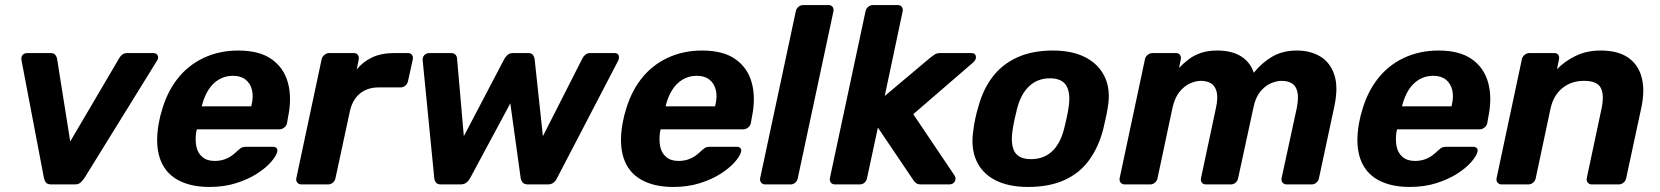

<svg xmlns="http://www.w3.org/2000/svg" viewBox="-20 -730 6572 760"><path d="M183 0Q168 0 162 -7.5Q156 -15 154 -25L65 -492Q63 -505 69.5 -512.5Q76 -520 89 -520H180Q192 -520 198 -513.5Q204 -507 206 -497L258 -170L452 -500Q455 -506 463 -513Q471 -520 484 -520H587Q599 -520 604 -510.5Q609 -501 601 -489L314 -25Q307 -15 299 -7.5Q291 0 276 0Z M809 10Q733 10 682.5 -18.5Q632 -47 613 -103Q594 -159 608 -240Q610 -248 612.5 -261.5Q615 -275 618 -283Q638 -360 680.5 -415.5Q723 -471 785.5 -500.5Q848 -530 923 -530Q1007 -530 1055.5 -495.5Q1104 -461 1120 -401.5Q1136 -342 1120 -265L1116 -242Q1114 -232 1105 -225Q1096 -218 1085 -218H759Q759 -217 758.5 -214.5Q758 -212 757 -210Q752 -178 757 -151.5Q762 -125 780.5 -109Q799 -93 829 -93Q853 -93 871 -100Q889 -107 901.5 -117Q914 -127 921 -134Q932 -144 938 -146.5Q944 -149 956 -149H1060Q1070 -149 1075 -143.5Q1080 -138 1077 -128Q1073 -112 1052.5 -88.5Q1032 -65 997 -42.5Q962 -20 914.5 -5Q867 10 809 10ZM779 -309H975V-311Q984 -347 977.5 -373.5Q971 -400 952 -415Q933 -430 902 -430Q871 -430 846 -415Q821 -400 804.5 -373.5Q788 -347 779 -311Z M1173 0Q1163 0 1157 -7Q1151 -14 1153 -25L1253 -495Q1255 -505 1264 -512.5Q1273 -520 1283 -520H1381Q1391 -520 1396.5 -512.5Q1402 -505 1400 -495L1392 -455Q1416 -485 1452.5 -502.5Q1489 -520 1542 -520H1595Q1605 -520 1610.5 -513Q1616 -506 1614 -495L1595 -409Q1593 -398 1584.5 -391Q1576 -384 1566 -384H1479Q1434 -384 1404.5 -359.5Q1375 -335 1365 -290L1308 -25Q1306 -14 1297.5 -7Q1289 0 1278 0Z M1726 0Q1712 0 1706 -7Q1700 -14 1699 -25L1653 -492Q1652 -503 1659.5 -511.5Q1667 -520 1680 -520H1764Q1777 -520 1782.5 -514Q1788 -508 1789 -500L1816 -191L1977 -498Q1981 -505 1989 -512.5Q1997 -520 2011 -520H2070Q2084 -520 2089.5 -512.5Q2095 -505 2096 -498L2129 -191L2286 -500Q2289 -506 2296.5 -513Q2304 -520 2317 -520H2412Q2426 -520 2429 -510.5Q2432 -501 2427 -490L2185 -25Q2180 -14 2171 -7Q2162 0 2148 0H2070Q2056 0 2049.5 -7Q2043 -14 2041 -25L2000 -321L1841 -25Q1835 -14 1826 -7Q1817 0 1802 0Z M2645 10Q2569 10 2518.5 -18.5Q2468 -47 2449 -103Q2430 -159 2444 -240Q2446 -248 2448.5 -261.5Q2451 -275 2454 -283Q2474 -360 2516.5 -415.5Q2559 -471 2621.5 -500.5Q2684 -530 2759 -530Q2843 -530 2891.5 -495.5Q2940 -461 2956 -401.5Q2972 -342 2956 -265L2952 -242Q2950 -232 2941 -225Q2932 -218 2921 -218H2595Q2595 -217 2594.5 -214.5Q2594 -212 2593 -210Q2588 -178 2593 -151.5Q2598 -125 2616.5 -109Q2635 -93 2665 -93Q2689 -93 2707 -100Q2725 -107 2737.5 -117Q2750 -127 2757 -134Q2768 -144 2774 -146.5Q2780 -149 2792 -149H2896Q2906 -149 2911 -143.5Q2916 -138 2913 -128Q2909 -112 2888.5 -88.5Q2868 -65 2833 -42.5Q2798 -20 2750.5 -5Q2703 10 2645 10ZM2615 -309H2811V-311Q2820 -347 2813.5 -373.5Q2807 -400 2788 -415Q2769 -430 2738 -430Q2707 -430 2682 -415Q2657 -400 2640.5 -373.5Q2624 -347 2615 -311Z M3009 0Q2999 0 2993 -7Q2987 -14 2989 -25L3130 -685Q3132 -696 3140.5 -703Q3149 -710 3159 -710H3259Q3270 -710 3275.5 -703Q3281 -696 3279 -685L3138 -25Q3136 -14 3128 -7Q3120 0 3109 0Z M3285 0Q3275 0 3269 -7Q3263 -14 3265 -25L3406 -685Q3408 -696 3416.5 -703Q3425 -710 3435 -710H3533Q3544 -710 3549.5 -703Q3555 -696 3553 -685L3482 -350L3664 -503Q3673 -510 3681 -515Q3689 -520 3703 -520H3825Q3841 -520 3843 -506.5Q3845 -493 3830 -481L3595 -278L3758 -36Q3766 -24 3759.5 -12Q3753 0 3737 0H3627Q3613 0 3606.5 -5Q3600 -10 3596 -16L3455 -225L3412 -25Q3410 -14 3402 -7Q3394 0 3383 0Z M4049 10Q3971 10 3918.5 -17.5Q3866 -45 3844 -96Q3822 -147 3833 -215Q3835 -235 3840.5 -260.5Q3846 -286 3852 -305Q3870 -374 3908 -424.5Q3946 -475 4006 -502.5Q4066 -530 4148 -530Q4225 -530 4277.5 -502.5Q4330 -475 4353.5 -424.5Q4377 -374 4365 -305Q4362 -286 4356.5 -260.5Q4351 -235 4346 -215Q4328 -147 4291 -96Q4254 -45 4194 -17.5Q4134 10 4049 10ZM4061 -100Q4111 -100 4144 -130.5Q4177 -161 4192 -220Q4196 -235 4201.5 -260Q4207 -285 4209 -300Q4219 -358 4202 -389Q4185 -420 4136 -420Q4087 -420 4054 -389Q4021 -358 4006 -300Q4002 -285 3996.5 -260Q3991 -235 3989 -220Q3979 -161 3995.5 -130.5Q4012 -100 4061 -100Z M4432 0Q4422 0 4416 -7Q4410 -14 4412 -25L4512 -495Q4514 -506 4523 -513Q4532 -520 4542 -520H4635Q4645 -520 4650.5 -513Q4656 -506 4654 -495L4647 -461Q4665 -480 4685.5 -495.5Q4706 -511 4733.5 -520.5Q4761 -530 4798 -530Q4856 -530 4892.5 -507Q4929 -484 4943 -442Q4974 -481 5015.5 -505.5Q5057 -530 5113 -530Q5167 -530 5206 -506.5Q5245 -483 5261.5 -434.5Q5278 -386 5262 -310L5201 -25Q5199 -14 5190.5 -7Q5182 0 5172 0H5073Q5063 0 5057 -7Q5051 -14 5053 -25L5113 -302Q5121 -343 5115.5 -366.5Q5110 -390 5094 -400Q5078 -410 5053 -410Q5033 -410 5010 -400Q4987 -390 4968 -366.5Q4949 -343 4941 -302L4881 -25Q4879 -14 4871 -7Q4863 0 4852 0H4754Q4743 0 4737.5 -7Q4732 -14 4734 -25L4793 -302Q4802 -343 4796 -366.5Q4790 -390 4773.5 -400Q4757 -410 4734 -410Q4713 -410 4690 -399.5Q4667 -389 4648.5 -366Q4630 -343 4621 -303L4562 -25Q4560 -14 4551.5 -7Q4543 0 4533 0Z M5560 10Q5484 10 5433.5 -18.5Q5383 -47 5364 -103Q5345 -159 5359 -240Q5361 -248 5363.5 -261.5Q5366 -275 5369 -283Q5389 -360 5431.5 -415.5Q5474 -471 5536.5 -500.5Q5599 -530 5674 -530Q5758 -530 5806.5 -495.5Q5855 -461 5871 -401.5Q5887 -342 5871 -265L5867 -242Q5865 -232 5856 -225Q5847 -218 5836 -218H5510Q5510 -217 5509.5 -214.5Q5509 -212 5508 -210Q5503 -178 5508 -151.5Q5513 -125 5531.5 -109Q5550 -93 5580 -93Q5604 -93 5622 -100Q5640 -107 5652.5 -117Q5665 -127 5672 -134Q5683 -144 5689 -146.5Q5695 -149 5707 -149H5811Q5821 -149 5826 -143.5Q5831 -138 5828 -128Q5824 -112 5803.5 -88.5Q5783 -65 5748 -42.5Q5713 -20 5665.5 -5Q5618 10 5560 10ZM5530 -309H5726V-311Q5735 -347 5728.5 -373.5Q5722 -400 5703 -415Q5684 -430 5653 -430Q5622 -430 5597 -415Q5572 -400 5555.5 -373.5Q5539 -347 5530 -311Z M5924 0Q5914 0 5908 -7Q5902 -14 5904 -25L6004 -495Q6006 -506 6015 -513Q6024 -520 6034 -520H6132Q6143 -520 6148 -513Q6153 -506 6151 -495L6143 -456Q6174 -488 6217.5 -509Q6261 -530 6316 -530Q6382 -530 6422.5 -503.5Q6463 -477 6477.5 -426.5Q6492 -376 6477 -304L6417 -25Q6415 -14 6406.5 -7Q6398 0 6387 0H6281Q6271 0 6265 -7Q6259 -14 6261 -25L6319 -298Q6331 -354 6316.5 -382Q6302 -410 6250 -410Q6199 -410 6163.5 -380.5Q6128 -351 6117 -298L6059 -25Q6057 -14 6048.5 -7Q6040 0 6030 0Z"/></svg>

Font: Rubik SemiBold
Style: Italic
Weight: 600
Italic angle: -12°
Designer: Hubert and Fischer
Foundry: Hubert and Fischer
Version: Version 2.300;gftools[0.9.30]